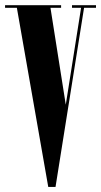

<svg xmlns="http://www.w3.org/2000/svg" viewBox="-26 -720 390 740"><path d="M160 0.5 39 -690H-6.5V-700H209.5V-690H168.5L227.5 -316.5L286.5 -690H251.5V-700H344V-690H298L188 0.5Z"/></svg>

Font: Imbue 100pt
Style: Bold
Weight: 700
Designer: Tyler Finck
Foundry: Etcetera Type Company
Version: Version 1.102; ttfautohint (v1.8.3)